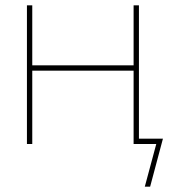

<svg xmlns="http://www.w3.org/2000/svg" viewBox="-20 -540 652 720"><path d="M491 0H481V-275H101V0H81V-520H101V-295H481V-520H501V-20H591L543 160H523L566 0H501Z"/></svg>

Font: M PLUS 1p Thin
Style: Regular
Weight: 250
Version: Version 1.062